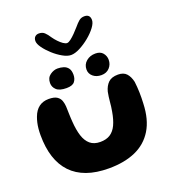

<svg xmlns="http://www.w3.org/2000/svg" viewBox="-154 -957 999 1109"><g transform="rotate(-20 345.0 -403.0)"><path d="M325 35Q248 35 190.5 14.5Q133 -6 94.8 -46.2Q56.5 -86.5 37.5 -145.2Q18.5 -204 18.5 -280Q18.5 -300 20.2 -319Q22 -338 26 -355.5Q30 -373 35.5 -387.5Q49 -424.5 73.8 -442.8Q98.5 -461 133.5 -461Q168 -461 184.8 -449.5Q201.5 -438 207.2 -420.8Q213 -403.5 214 -386.5Q214.5 -375.5 214.8 -363Q215 -350.5 215.5 -337.8Q216 -325 216.5 -313Q217 -301 218 -291Q221.5 -239.5 233.2 -202.5Q245 -165.5 268.5 -145.5Q292 -125.5 330.5 -125.5Q367.5 -125.5 391.8 -141.2Q416 -157 430.8 -188.2Q445.5 -219.5 453.5 -266Q456.5 -281 458.2 -295.8Q460 -310.5 461.2 -325Q462.5 -339.5 464.5 -354.5Q466.5 -369.5 469.5 -384Q478 -417 498.2 -436.8Q518.5 -456.5 558 -456.5Q592 -456.5 609.8 -437Q627.5 -417.5 635 -384Q637 -368.5 638.2 -351.8Q639.5 -335 640 -318Q640.5 -301 640.2 -283.5Q640 -266 639 -249Q635.5 -152 597 -89Q558.5 -26 489.8 4.5Q421 35 325 35ZM253.5 -484.5Q210.5 -484.5 191.8 -502Q173 -519.5 173 -544Q173 -576.5 195.8 -592.8Q218.5 -609 242 -609Q261.5 -609 278.8 -603.5Q296 -598 306.5 -583.8Q317 -569.5 317 -543.5Q317 -518.5 303.5 -501.5Q290 -484.5 253.5 -484.5ZM468.5 -486Q437.5 -486 417.5 -503Q397.5 -520 397.5 -545.5Q397.5 -576.5 420.5 -596Q443.5 -615.5 477 -615.5Q507.5 -615.5 522.5 -597.2Q537.5 -579 537.5 -555.5Q537.5 -527 518.8 -506.5Q500 -486 468.5 -486ZM343.5 -655Q321.5 -655 293 -671Q264.5 -687 238 -711Q211.5 -735 194 -759.5Q176.5 -784 176.5 -801Q176.5 -818 185.8 -827Q195 -836 210 -836Q231 -836 244.2 -823.8Q257.5 -811.5 271.5 -789.5Q281.5 -775 295 -760.8Q308.5 -746.5 322 -737.2Q335.5 -728 345 -728Q354.5 -728 368.5 -738.8Q382.5 -749.5 398 -765.2Q413.5 -781 426 -795.5Q443.5 -816.5 457.2 -828Q471 -839.5 490.5 -839.5Q525.5 -839.5 525.5 -804Q525.5 -785.5 506.8 -760.2Q488 -735 458.8 -711Q429.5 -687 398.5 -671Q367.5 -655 343.5 -655Z"/></g></svg>

Font: Gluten SemiBold
Style: Regular
Weight: 600
Designer: Tyler Finck
Foundry: Etcetera Type Company
Version: Version 1.300